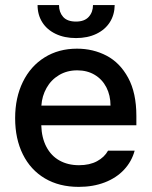

<svg xmlns="http://www.w3.org/2000/svg" viewBox="-20 -730 601 761"><path d="M40 -261.7Q40 -342.8 70.6 -405.3Q101.1 -467.8 156.7 -502.4Q212.4 -537.1 285.2 -537.1Q349.1 -537.1 402.3 -509.3Q455.6 -481.4 488 -421.6Q520.5 -361.8 520.5 -270.5V-233.4H143.6Q145 -184.1 163.8 -148.2Q182.6 -112.3 215.8 -93.8Q249 -75.2 293 -75.2Q335.4 -75.2 364.7 -91.1Q394 -106.9 408.2 -132.8H513.7Q502 -89.8 471.7 -57.4Q441.4 -24.9 395.3 -7.1Q349.1 10.7 292 10.7Q214.8 10.7 158 -22.9Q101.1 -56.6 70.6 -118.2Q40 -179.7 40 -261.7ZM418 -311.5Q418 -352.1 401.6 -383.8Q385.3 -415.5 355.5 -433.3Q325.7 -451.2 286.1 -451.2Q245.6 -451.2 214.1 -432.4Q182.6 -413.6 164.6 -381.6Q146.5 -349.6 144 -311.5ZM281.2 -579.1Q235.4 -579.1 200.7 -595.7Q166 -612.3 147.5 -641.8Q128.9 -671.4 128.9 -710H213.9Q213.9 -681.6 230.2 -663.1Q246.6 -644.5 281.2 -644.5Q314.9 -644.5 331.8 -663.3Q348.6 -682.1 348.6 -710H434.6Q434.1 -671.4 415.3 -641.8Q396.5 -612.3 361.8 -595.7Q327.1 -579.1 281.2 -579.1Z"/></svg>

Font: Pretendard Medium
Style: Regular
Weight: 500
Designer: Base glyphs from Inter by Rasmus Andersson; Hangeul glyphs from Noto Sans CJK(Source Han Sans) by Jang Soo-young and Kan
Foundry: Kil Hyung-jin
Version: Version 1.309